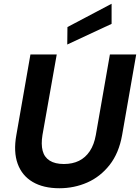

<svg xmlns="http://www.w3.org/2000/svg" viewBox="-20 -990 745 1022"><path d="M296 12Q211 12 154 -21.5Q97 -55 74 -118.5Q51 -182 67 -271L142 -700H282L206 -271Q198 -222 207 -187.5Q216 -153 244.5 -135Q273 -117 320 -117Q366 -117 400.5 -134Q435 -151 458 -185.5Q481 -220 490 -271L565 -700H705L630 -271Q613 -175 563.5 -112Q514 -49 444.5 -18.5Q375 12 296 12ZM338 -753 339 -846 574 -970V-863Z"/></svg>

Font: DM Sans 16pt ExtraBold
Style: Italic
Weight: 800
Italic angle: -10°
Version: Version 4.004;gftools[0.9.30]